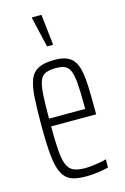

<svg xmlns="http://www.w3.org/2000/svg" viewBox="-114 -775 543 836"><g transform="rotate(-15 158.0 -357.0)"><path d="M167 8Q132 8 109 1Q86 -6 71.5 -24Q57 -42 49.5 -72Q42 -102 39 -147Q36 -192 36 -254Q36 -329 39 -379.5Q42 -430 53.5 -460.5Q65 -491 91.5 -504.5Q118 -518 164 -518Q197 -518 217.5 -510Q238 -502 251 -484.5Q264 -467 270 -436.5Q276 -406 277.5 -361.5Q279 -317 279 -256V-242H76Q76 -177 79 -135Q82 -93 91.5 -69.5Q101 -46 120 -37Q139 -28 172 -28Q187 -28 205 -30Q223 -32 239.5 -35Q256 -38 269 -42V-5Q259 -2 242 1Q225 4 205.5 6Q186 8 167 8ZM239 -257V-297Q239 -359 235.5 -396.5Q232 -434 223.5 -452Q215 -470 200 -476Q185 -482 163 -482Q134 -482 116 -475Q98 -468 89.5 -446.5Q81 -425 78.5 -384.5Q76 -344 76 -277H259ZM149 -583 118 -717V-722H161L176 -589V-583Z"/></g></svg>

Font: Saira UltraCondensed ExtraLight
Style: Regular
Weight: 250
Width: 1
Designer: Hector Gatti with collaboration of the Omnibus-Type team
Foundry: Omnibus-Type
Version: Version 1.101